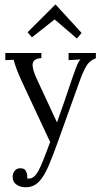

<svg xmlns="http://www.w3.org/2000/svg" viewBox="-20 -604 436 828"><path d="M90.9 203.5Q67.8 203.5 51.2 192.2Q34.5 180.8 34.5 157.7Q34.5 144.1 43.3 132.9Q52.1 121.7 66.7 121.7Q85.1 121 91.3 132.9Q97.5 144.8 97.5 154Q97.5 156.2 97.5 159Q97.5 161.7 96.8 164.6Q99 166.1 105.2 166.1Q126.1 166.1 143.4 136.8Q152.9 120.3 166.3 87.1Q179.7 53.9 196.2 8.4L78.8 -242.8Q59 -284.9 50.4 -309.3Q41.8 -333.7 38.9 -346.2L2.9 -344.7V-375.5H158.4V-353.1H155.5Q123.9 -350.6 121 -329.3Q118.1 -308 138.2 -264.4L225.9 -75.9Q243.1 -123.9 259.1 -170.9Q275 -217.8 290.8 -264.4Q299.2 -289.3 309.3 -315.5Q319.4 -341.8 327.5 -347.6L275.8 -344.7V-375.5H393.5V-353.1Q365.6 -342.5 351.7 -318.1Q337.7 -293.7 323.8 -255.2L229.9 6.6Q207.6 69.7 188.5 113.7Q169.4 157.7 146.9 180.6Q124.3 203.5 90.9 203.5ZM311.7 -437.8 216.4 -519.6H214.9L117.7 -443L99 -465L218.6 -584.2H220L331.9 -462Z"/></svg>

Font: Parastoo
Style: Regular
Weight: 400
Foundry: Saber Rastikerdar (saber.rastikerdar@gmail.com)
Version: Version 3.000